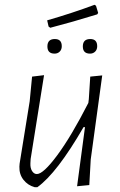

<svg xmlns="http://www.w3.org/2000/svg" viewBox="-20 -774 503 802"><path d="M375 -754 381 -750 390 -720 386 -714Q286 -683 190 -658L183 -663L177 -689Q281 -719 375 -754ZM357 -611Q386 -611 386 -581Q386 -567 377.5 -558.5Q369 -550 356 -550Q326 -550 326 -580Q326 -611 357 -611ZM209 -611Q238 -611 238 -581Q238 -567 229.5 -558.5Q221 -550 208 -550Q178 -550 178 -580Q178 -611 209 -611ZM164 -460 108 -110 107 -92Q106 -72 114 -59.5Q122 -47 134 -47Q161 -47 219.5 -126Q278 -205 349 -344L351 -360L357 -454L407 -459L359 -108L353 -1L302 4L335 -243H329Q218 -51 136 8H125Q96 0 78 -23Q60 -46 61 -78L62 -91L104 -351L114 -454Z"/></svg>

Font: Alegreya Sans SC Light
Style: Italic
Weight: 300
Italic angle: -7°
Designer: Juan Pablo del Peral
Foundry: Huerta Tipografica
Version: Version 2.007